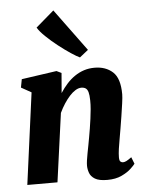

<svg xmlns="http://www.w3.org/2000/svg" viewBox="-59 -925 744 983"><g transform="rotate(-5 313.0 -434.0)"><path d="M258 -453.5Q274.5 -479 293.5 -500Q312.5 -521 334.8 -536.2Q357 -551.5 382.5 -559.8Q408 -568 437 -568Q494 -568 530.2 -535.2Q566.5 -502.5 566.5 -420Q566.5 -405.5 562.2 -374.5Q558 -343.5 552.5 -308.8Q547 -274 542.5 -247Q538.5 -222 533.5 -195Q528.5 -168 525 -143.2Q521.5 -118.5 521.5 -100.5Q521.5 -82.5 527.5 -77.8Q533.5 -73 540 -73Q548.5 -73 558 -77.8Q567.5 -82.5 584.5 -95L598 -60.5Q593 -53 575 -36Q557 -19 526.5 -4.5Q496 10 452.5 10Q410 10 389.2 -2.8Q368.5 -15.5 361.8 -34.5Q355 -53.5 355 -72Q355 -83 357.2 -99Q359.5 -115 363.2 -134.5Q367 -154 371 -175Q375 -196 378.5 -216Q382 -236 386 -259.8Q390 -283.5 393.2 -308.5Q396.5 -333.5 398.8 -357.8Q401 -382 400.5 -403.5Q400 -431 395.8 -445.8Q391.5 -460.5 382.8 -466.2Q374 -472 360.5 -472Q346 -472 330.5 -462.5Q315 -453 300 -436.5Q285 -420 271 -398.5Q257 -377 245.5 -352.5L197 0H42L105 -470.5L53 -499.5L61 -542L241.5 -568L266.5 -556ZM367.5 -627Q352.5 -633.5 323 -653Q293.5 -672.5 260 -698.8Q226.5 -725 198.8 -751.8Q171 -778.5 159.5 -798.5L252.5 -878.5L411.5 -662Z"/></g></svg>

Font: Merriweather Light 18pt Black
Style: Italic
Weight: 900
Italic angle: -7.8°
Version: Version 2.101